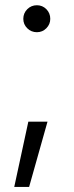

<svg xmlns="http://www.w3.org/2000/svg" viewBox="-20 -531 285 744"><path d="M92.8 193.4H35.2L89.8 -59.6H164.1ZM70.3 -458Q70.3 -480 85.7 -495.4Q101.1 -510.7 123 -510.7Q144.5 -510.7 159.7 -495.4Q174.8 -480 174.8 -458Q174.8 -437 159.7 -421.6Q144.5 -406.2 123 -406.2Q101.1 -406.2 85.7 -421.4Q70.3 -436.5 70.3 -458Z"/></svg>

Font: Pretendard JP Light
Style: Regular
Weight: 300
Designer: Base glyphs from Inter by Rasmus Andersson; Hangeul glyphs from Noto Sans CJK(Source Han Sans) by Jang Soo-young and Kan
Foundry: Kil Hyung-jin
Version: Version 1.309